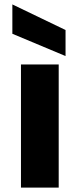

<svg xmlns="http://www.w3.org/2000/svg" viewBox="-20 -850 361 870"><path d="M75 -558V0H246V-558ZM36 -830V-697L277 -596V-714Z"/></svg>

Font: Poppins
Style: Bold
Weight: 700
Designer: Ninad Kale (Devanagari), Jonny Pinhorn (Latin)
Foundry: Indian Type Foundry
Version: 4.004